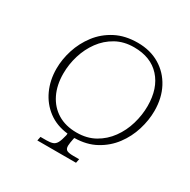

<svg xmlns="http://www.w3.org/2000/svg" viewBox="-162 -878 1022 1032"><g transform="rotate(30 349.0 -362.5)"><path d="M200 0 205 -25H242Q265 -25 280 -30Q295 -35 304 -51.5Q313 -68 321 -102L322 -113Q251 -121 200.5 -159Q150 -197 123 -256Q96 -315 96 -386Q96 -444 115 -503.5Q134 -563 172.5 -613.5Q211 -664 269.5 -694.5Q328 -725 406 -725Q484 -725 542.5 -690Q601 -655 633.5 -593.5Q666 -532 666 -452Q666 -394 647.5 -334Q629 -274 591.5 -224Q554 -174 497.5 -143Q441 -112 366 -111L364 -106Q361 -91 359 -78.5Q357 -66 357 -58Q357 -37 369.5 -31Q382 -25 408 -25H445L440 0ZM361 -142Q425 -142 473.5 -169.5Q522 -197 555 -242.5Q588 -288 604.5 -344Q621 -400 621 -456Q621 -566 563 -630Q505 -694 401 -694Q338 -694 289.5 -667Q241 -640 208 -595Q175 -550 158 -494.5Q141 -439 141 -382Q141 -310 167.5 -256Q194 -202 243 -172Q292 -142 361 -142Z"/></g></svg>

Font: Noto Serif ExtraLight
Style: Italic
Weight: 200
Italic angle: -12°
Designer: Monotype Design Team
Foundry: Monotype Imaging Inc.
Version: Version 2.014; ttfautohint (v1.8.4.7-5d5b)